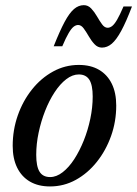

<svg xmlns="http://www.w3.org/2000/svg" viewBox="-20 -694 519 726"><path d="M278 -448.5Q323 -448.5 354.5 -430Q386 -411.5 402.8 -377.2Q419.5 -343 419.5 -295Q419.5 -234.5 400 -179.8Q380.5 -125 346.2 -82Q312 -39 266.8 -14Q221.5 11 169 11Q124.5 11 93 -7.5Q61.5 -26 44.8 -60.2Q28 -94.5 28 -142.5Q28 -202.5 47.2 -257.5Q66.5 -312.5 100.8 -355.5Q135 -398.5 180.5 -423.5Q226 -448.5 278 -448.5ZM169.5 -24.5Q193.5 -24.5 217 -42.8Q240.5 -61 260.8 -92.2Q281 -123.5 296.8 -162.8Q312.5 -202 321.5 -245Q330.5 -288 330.5 -329Q330.5 -372.5 317.8 -392.5Q305 -412.5 278 -412.5Q254 -412.5 230.5 -394.5Q207 -376.5 186.5 -345.2Q166 -314 150.5 -274.5Q135 -235 126 -192.2Q117 -149.5 117 -108.5Q117 -65 129.5 -44.8Q142 -24.5 169.5 -24.5ZM479 -669.5Q457 -611.5 438.5 -577.5Q420 -543.5 402.8 -528.8Q385.5 -514 365.5 -514Q349.5 -514 337.5 -526.8Q325.5 -539.5 315.8 -556.5Q306 -573.5 296.5 -586.5Q287 -599.5 275.5 -599.5Q267 -599.5 258.5 -593Q250 -586.5 239.8 -569.2Q229.5 -552 215.5 -519H183Q206 -577 224.2 -611Q242.5 -645 259.8 -659.8Q277 -674.5 297 -674.5Q313 -674.5 325 -661.8Q337 -649 346.8 -632Q356.5 -615 366 -602Q375.5 -589 387 -589Q395.5 -589 404 -595.5Q412.5 -602 422.8 -619.5Q433 -637 447 -669.5Z"/></svg>

Font: Newsreader 24pt Medium
Style: Italic
Weight: 500
Italic angle: -17°
Designer: Hugues Gentile
Foundry: Production Type
Version: Version 1.003